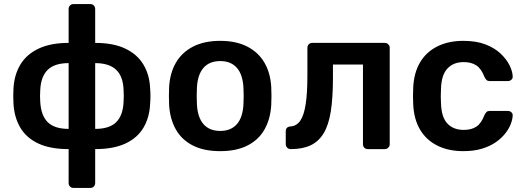

<svg xmlns="http://www.w3.org/2000/svg" viewBox="-20 -730 2568 940"><path d="M340 190Q329 190 322.5 183Q316 176 316 166V0Q226 0 167.5 -27.5Q109 -55 79.5 -105Q50 -155 46 -222Q44 -260 46 -298Q50 -365 80.5 -415Q111 -465 170 -492.5Q229 -520 316 -520V-686Q316 -696 322.5 -703Q329 -710 340 -710H422Q433 -710 439.5 -703Q446 -696 446 -686V-520Q534 -520 592.5 -492.5Q651 -465 681.5 -415Q712 -365 715 -298Q718 -260 715 -222Q712 -155 682.5 -105Q653 -55 594.5 -27.5Q536 0 446 0V166Q446 176 439.5 183Q433 190 422 190ZM316 -99V-421Q247 -421 213.5 -388Q180 -355 177 -289Q176 -275 176 -259.5Q176 -244 177 -231Q181 -164 214 -131.5Q247 -99 316 -99ZM446 -99Q516 -99 549 -132Q582 -165 585 -231Q586 -244 586 -259.5Q586 -275 585 -289Q583 -356 548.5 -388.5Q514 -421 446 -421Z M1058 10Q978 10 923.5 -18Q869 -46 840.5 -97Q812 -148 808 -216Q807 -234 807 -260Q807 -286 808 -304Q812 -373 841.5 -423.5Q871 -474 925.5 -502Q980 -530 1058 -530Q1136 -530 1190.5 -502Q1245 -474 1274.5 -423.5Q1304 -373 1308 -304Q1309 -286 1309 -260Q1309 -234 1308 -216Q1304 -148 1275.5 -97Q1247 -46 1192.5 -18Q1138 10 1058 10ZM1058 -89Q1111 -89 1140 -122.5Q1169 -156 1172 -221Q1173 -236 1173 -260Q1173 -284 1172 -299Q1169 -364 1140 -397.5Q1111 -431 1058 -431Q1005 -431 976 -397.5Q947 -364 944 -299Q943 -284 943 -260Q943 -236 944 -221Q947 -156 976 -122.5Q1005 -89 1058 -89Z M1404 0Q1393 0 1386 -7Q1379 -14 1379 -25V-87Q1379 -109 1402 -111Q1432 -113 1450 -139Q1468 -165 1476.5 -219.5Q1485 -274 1485 -361V-496Q1485 -506 1491.5 -513Q1498 -520 1509 -520H1864Q1874 -520 1881 -513Q1888 -506 1888 -496V-24Q1888 -14 1881 -7Q1874 0 1864 0H1781Q1770 0 1763.5 -7Q1757 -14 1757 -24V-414H1610V-347Q1610 -251 1599.5 -184.5Q1589 -118 1564.5 -77.5Q1540 -37 1500.5 -18.5Q1461 0 1404 0Z M2248 10Q2176 10 2121.5 -17Q2067 -44 2036.5 -95.5Q2006 -147 2003 -220Q2002 -235 2002 -259.5Q2002 -284 2003 -300Q2006 -373 2036.5 -424.5Q2067 -476 2121.5 -503Q2176 -530 2248 -530Q2312 -530 2357 -512.5Q2402 -495 2431 -467.5Q2460 -440 2474.5 -410.5Q2489 -381 2490 -357Q2491 -346 2483.5 -339.5Q2476 -333 2466 -333H2378Q2368 -333 2362.5 -338Q2357 -343 2352 -353Q2337 -393 2312.5 -409.5Q2288 -426 2250 -426Q2200 -426 2170.5 -394.5Q2141 -363 2139 -295Q2137 -257 2139 -225Q2141 -156 2170.5 -125Q2200 -94 2250 -94Q2289 -94 2313 -110.5Q2337 -127 2352 -167Q2357 -177 2362.5 -182Q2368 -187 2378 -187H2466Q2476 -187 2483.5 -180.5Q2491 -174 2490 -163Q2489 -145 2480.5 -122.5Q2472 -100 2453.5 -76.5Q2435 -53 2407 -33.5Q2379 -14 2339.5 -2Q2300 10 2248 10Z"/></svg>

Font: Rubik Light Medium
Style: Regular
Weight: 500
Version: Version 2.104